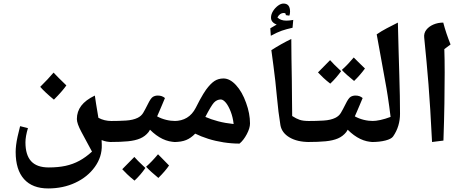

<svg xmlns="http://www.w3.org/2000/svg" viewBox="-20 -942 2611 1079"><path d="M251 117Q162 117 115 64.5Q68 12 68 -88Q68 -105 70.5 -126.5Q73 -148 79 -175Q85 -202 93 -233L137 -222Q123 -175 123 -142Q123 -71 155 -36Q187 -1 254 -1Q307 -1 348.5 -10Q390 -19 426 -38.5Q462 -58 497 -90Q463 -153 437.5 -200.5Q412 -248 412 -273Q412 -315 436.5 -347.5Q461 -380 513 -405Q515 -389 520 -358Q525 -327 533 -280Q566 -262 607 -262Q616 -262 616 -254V-152Q616 -144 607 -144Q593 -144 579 -146.5Q565 -149 551 -155L552 -128Q554 -61 513 -4Q472 53 403 85Q369 101 330.5 109Q292 117 251 117ZM283 -382Q232 -424 206 -454Q229 -477 247.5 -496.5Q266 -516 281 -534Q292 -522 310 -504Q328 -486 353 -462Q341 -445 323.5 -425Q306 -405 283 -382Z M599 -144Q591 -144 591 -152V-254Q591 -262 599 -262Q647 -262 687.5 -264.5Q728 -267 754 -280Q774 -290 784.5 -307.5Q795 -325 811 -357Q827 -390 839 -397.5Q851 -405 867 -405Q891 -405 907 -391Q898 -369 890 -350.5Q882 -332 875.5 -316.5Q869 -301 863 -288Q887 -275 913.5 -268.5Q940 -262 968 -262Q976 -262 976 -254V-152Q976 -144 968 -144Q892 -144 823 -213L815 -200Q796 -176 768 -164Q740 -152 699 -148Q658 -144 599 -144ZM870 58Q827 23 801 -5Q833 -33 868 -75Q871 -72 886.5 -56.5Q902 -41 930 -12Q920 3 905 20.5Q890 38 870 58ZM736 73Q711 53 694.5 37Q678 21 667 9Q684 -8 701 -25.5Q718 -43 735 -60Q741 -53 756.5 -37Q772 -21 797 2Q784 21 769 38.5Q754 56 736 73Z M1326 -135Q1282 -135 1236.5 -142Q1191 -149 1150 -162Q1109 -175 1077 -191Q1053 -166 1026 -155Q999 -144 959 -144Q951 -144 951 -152V-254Q951 -262 959 -262Q1000 -262 1030.5 -280.5Q1061 -299 1080 -336Q1092 -360 1102.5 -379.5Q1113 -399 1122 -413.5Q1131 -428 1138 -438Q1163 -472 1185 -486.5Q1207 -501 1236 -501Q1272 -501 1306.5 -463.5Q1341 -426 1363 -364Q1385 -304 1385 -248Q1385 -222 1367 -188Q1349 -154 1326 -135ZM1293 -245Q1289 -282 1277 -313.5Q1265 -345 1250 -364Q1234 -383 1221 -383Q1199 -383 1182 -365Q1174 -356 1162 -336Q1150 -316 1134 -285Q1166 -271 1205.5 -260.5Q1245 -250 1293 -245Z M1718 -144Q1651 -144 1607.5 -169.5Q1564 -195 1556 -238Q1544 -310 1536 -399.5Q1528 -489 1517 -570L1505 -660Q1559 -695 1617 -723Q1617 -675 1618 -614Q1619 -553 1620 -492.5Q1621 -432 1621 -383L1622 -290Q1645 -275 1664.5 -268.5Q1684 -262 1718 -262Q1727 -262 1727 -254V-152Q1727 -144 1718 -144ZM1502 -741 1499 -783 1535 -804Q1503 -816 1503 -843Q1503 -861 1514 -879Q1525 -897 1541.5 -909.5Q1558 -922 1573 -922Q1610 -922 1610 -877Q1610 -862 1606 -854L1586 -857V-860Q1586 -865 1583 -867Q1580 -869 1574 -869Q1564 -869 1555 -863Q1546 -857 1539 -844Q1557 -826 1589 -826Q1597 -826 1607 -827Q1617 -828 1628 -830L1624 -786Q1588 -778 1563.5 -769.5Q1539 -761 1502 -741Z M1710 -144Q1702 -144 1702 -152V-254Q1702 -262 1710 -262Q1758 -262 1798.5 -264.5Q1839 -267 1865 -280Q1885 -290 1895.5 -307.5Q1906 -325 1922 -357Q1938 -390 1950 -397.5Q1962 -405 1978 -405Q2002 -405 2018 -391Q2009 -369 2001 -350.5Q1993 -332 1986.5 -316.5Q1980 -301 1974 -288Q1998 -275 2024.5 -268.5Q2051 -262 2079 -262Q2087 -262 2087 -254V-152Q2087 -144 2079 -144Q2003 -144 1934 -213L1926 -200Q1907 -176 1879 -164Q1851 -152 1810 -148Q1769 -144 1710 -144ZM1970 -487Q1949 -504 1932 -519Q1915 -534 1901 -549Q1920 -566 1936.5 -583.5Q1953 -601 1968 -619Q1977 -609 1993 -594Q2009 -579 2031 -557Q2004 -520 1970 -487ZM1836 -472Q1814 -489 1797 -505Q1780 -521 1767 -535Q1784 -552 1801 -569.5Q1818 -587 1835 -604Q1844 -594 1859.5 -578Q1875 -562 1897 -542Q1884 -524 1869 -506.5Q1854 -489 1836 -472Z M2070 -144Q2062 -144 2062 -152V-254Q2062 -262 2070 -262Q2114 -262 2175 -285Q2171 -314 2167.5 -343.5Q2164 -373 2159 -402Q2155 -431 2139 -517.5Q2123 -604 2097 -749Q2123 -767 2153.5 -783Q2184 -799 2216 -815Q2218 -733 2220 -659.5Q2222 -586 2224 -522Q2226 -458 2227 -403.5Q2228 -349 2228 -302Q2228 -268 2218.5 -236Q2209 -204 2189 -175Q2179 -161 2146.5 -152.5Q2114 -144 2070 -144Z M2408 -144Q2403 -247 2398 -325Q2393 -403 2388 -468.5Q2383 -534 2377 -596Q2371 -658 2364 -730Q2361 -755 2375.5 -774Q2390 -793 2415.5 -804Q2441 -815 2471 -815Q2479 -784 2489.5 -753Q2500 -722 2512 -692L2477 -666Q2479 -611 2479 -534.5Q2479 -458 2477.5 -362Q2476 -266 2472 -152Z"/></svg>

Font: Noto Naskh Arabic UI
Style: Regular
Weight: 400
Designer: Monotype Design Team, David Williams, Mohamad Dakak and Nizar Qandah
Foundry: Monotype Imaging Inc.
Version: Version 2.014